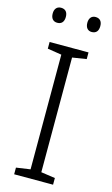

<svg xmlns="http://www.w3.org/2000/svg" viewBox="-136 -951 583 1001"><g transform="rotate(15 155.5 -451.0)"><path d="M28 -862C28 -836 41 -821 63 -821C87 -821 99 -836 99 -862C99 -887 87 -902 63 -902C41 -902 28 -887 28 -862ZM215 -862C215 -836 228 -821 249 -821C273 -821 285 -836 285 -862C285 -887 273 -902 249 -902C228 -902 215 -887 215 -862ZM261 0V-36L185 -47V-666L261 -678V-714H51V-678L127 -666V-47L51 -36V0Z"/></g></svg>

Font: Noto Sans Malayalam Light
Style: Regular
Weight: 300
Designer: Jelle Bosma - Monotype Design Team
Foundry: Monotype Imaging Inc.
Version: Version 2.104